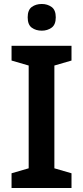

<svg xmlns="http://www.w3.org/2000/svg" viewBox="-20 -944 417 964"><path d="M339 0H38V-74L124 -99V-615L38 -640V-714H339V-640L253 -615V-99L339 -74ZM190 -924Q218 -924 239 -909Q260 -894 260 -857Q260 -820 239 -805Q218 -790 190 -790Q160 -790 139.5 -805Q119 -820 119 -857Q119 -894 139.5 -909Q160 -924 190 -924Z"/></svg>

Font: Noto Sans Canadian Aboriginal SemiBold
Style: Regular
Weight: 600
Designer: Monotype Design Team, Typotheque's Kevin King
Foundry: Monotype Imaging Inc.
Version: Version 2.004; ttfautohint (v1.8.4.7-5d5b)